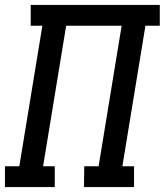

<svg xmlns="http://www.w3.org/2000/svg" viewBox="-28 -755 665 775"><path d="M-8 0V-84H50L143 -651H96V-735H617V-651H559L466 -84H513V0H311L312 -84H370L463 -651H239L146 -84H193V0Z"/></svg>

Font: Iosevka Etoile Medium
Style: Italic
Weight: 500
Italic angle: -9°
Designer: Belleve Invis
Foundry: Belleve Invis
Version: Version 22.1.2; ttfautohint (v1.8.4)